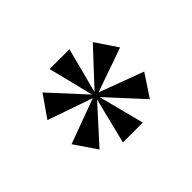

<svg xmlns="http://www.w3.org/2000/svg" viewBox="-64 -787 383 383"><g transform="rotate(-45 127.5 -595.5)"><path d="M25 -630 57 -676 124 -603 100 -699H156L131 -603L199 -676L230 -630L136 -597L230 -562L199 -515L131 -589L156 -492H100L124 -589L57 -515L25 -562L120 -597Z"/></g></svg>

Font: Moniqa Black Display
Style: Regular
Weight: 900
Designer: Rajesh Rajput
Foundry: Rajesh Rajput
Version: Version 1.000